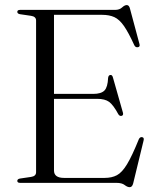

<svg xmlns="http://www.w3.org/2000/svg" viewBox="-20 -740 636 777"><path d="M50 -692Q50 -700 61.5 -700H446Q463.5 -700 474 -709.8Q484.5 -719.5 493 -719.5Q502.5 -719.5 506 -705L544.5 -561.5Q547.5 -551 538.5 -549Q528.5 -547 523.5 -557Q500 -608.5 481.5 -635Q463 -661.5 442.5 -670.8Q422 -680 393.5 -680H198.5V-360H357Q389.5 -360 402.8 -373.8Q416 -387.5 417.5 -425Q419 -435.5 426 -436.5Q434 -438 437 -426.5L477.5 -284Q480.5 -273.5 472 -271Q464 -269.5 459 -277.5Q438.5 -315.5 421.5 -327.8Q404.5 -340 373.5 -340H198.5V-50Q198.5 -20 239.5 -20H403Q432.5 -20 453.2 -31Q474 -42 494.2 -75.5Q514.5 -109 542 -177Q546.5 -186 554.5 -185Q564.5 -184 561 -171L519 2Q515 17.5 505 17.5Q495.5 17.5 484.5 8.8Q473.5 0 451 0H61.5Q50 0 50 -8Q50 -15.5 61 -17.5L105.5 -24Q126 -27 126 -43V-657Q126 -673 105.5 -676L61 -682.5Q50 -684.5 50 -692Z"/></svg>

Font: Fraunces 72pt S000 Light
Style: Regular
Weight: 300
Version: Version 1.000; ttfautohint (v1.8.3)